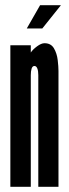

<svg xmlns="http://www.w3.org/2000/svg" viewBox="-20 -722 266 742"><path d="M20 0V-547H99V-519Q106.5 -530.5 123 -542.8Q139.5 -555 152 -555Q177 -555 188.5 -535.2Q200 -515.5 203 -490Q206 -464.5 206 -448V0H128V-432Q128 -448 124.2 -457.5Q120.5 -467 113 -467Q105.5 -467 102.2 -457Q99 -447 99 -431V0ZM83.5 -612 135 -702H215.5L143.5 -612Z"/></svg>

Font: League Gothic Condensed
Style: Regular
Weight: 400
Width: 3
Designer: The League of Moveable Type
Version: Version 2.001